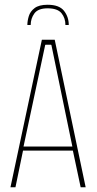

<svg xmlns="http://www.w3.org/2000/svg" viewBox="-20 -787 406 807"><path d="M180 -767Q229 -767 249 -741.5Q269 -716 269 -682H255Q255 -711 238.5 -731.5Q222 -752 180 -752Q140 -752 124.5 -730.5Q109 -709 109 -682H95Q95 -699 101 -719Q107 -739 125.5 -753Q144 -767 180 -767ZM24 0 156 -620H210L340 0H319L285 -160L292 -154H72L78 -160L45 0ZM78 -167 75 -171H289L285 -167L196 -598L194 -599H172L170 -598Z"/></svg>

Font: Smooch Sans Thin Thin
Style: Regular
Weight: 250
Version: Version 1.010